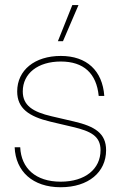

<svg xmlns="http://www.w3.org/2000/svg" viewBox="-20 -748 487 774"><path d="M224.6 6.8C336.4 6.8 407.7 -53.7 407.7 -142.6C407.7 -210.9 361.8 -238.8 278.3 -258.3L188 -279.3C112.3 -296.9 71.8 -322.8 71.8 -379.4C71.8 -452.1 132.8 -500 225.1 -500C317.4 -500 369.1 -452.1 377.9 -361.3H400.4C393.1 -463.4 329.6 -522.5 225.1 -522.5C120.1 -522.5 49.3 -465.3 49.3 -379.4C49.3 -311.5 95.7 -278.3 184.1 -257.3L273.4 -236.3C346.2 -219.2 385.3 -199.2 385.3 -142.6C385.3 -66.9 323.7 -15.6 224.6 -15.6C123.5 -15.6 65.4 -69.8 61.5 -154.3H39.1C43 -57.6 111.3 6.8 224.6 6.8ZM213.4 -582H233.9L296.4 -727.5H271.5Z"/></svg>

Font: Raveo Display Display Thin
Style: Regular
Weight: 100
Designer: Jakub Foglar, Rasmus Andersson (Inter)
Foundry: Jakubfoglar.com
Version: Version 1.100;Glyphs 3.2.3 (3260)